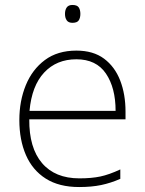

<svg xmlns="http://www.w3.org/2000/svg" viewBox="-20 -837 585 774"><path d="M288 -633Q356 -633 399.5 -600.5Q443 -568 464.5 -512.5Q486 -457 486 -387V-356H98Q97 -241 149.5 -179.5Q202 -118 300 -118Q349 -118 384.5 -125.5Q420 -133 465 -154V-116Q426 -99 387.5 -91Q349 -83 299 -83Q218 -83 164.5 -117Q111 -151 84.5 -212Q58 -273 58 -353Q58 -430 84 -493.5Q110 -557 161 -595Q212 -633 288 -633ZM288 -598Q208 -598 158 -544.5Q108 -491 99 -390H446Q446 -483 407 -540.5Q368 -598 288 -598ZM272 -817Q291 -817 297.5 -807Q304 -797 304 -781Q304 -765 297.5 -755Q291 -745 272 -745Q256 -745 249 -755Q242 -765 242 -781Q242 -797 249 -807Q256 -817 272 -817Z"/></svg>

Font: Noto Sans Telugu UI ExtraLight
Style: Regular
Weight: 200
Designer: Jelle Bosma - Monotype Design Team
Foundry: Monotype Imaging Inc.
Version: Version 2.005; ttfautohint (v1.8.4.7-5d5b)